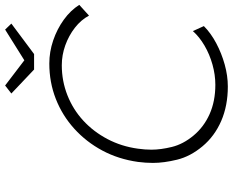

<svg xmlns="http://www.w3.org/2000/svg" viewBox="-102 -820 932 769"><g transform="rotate(-90 364.5 -436.0)"><path d="M402 10Q325 10 264 -16.5Q203 -43 162.5 -91.5Q122 -140 109 -193Q96 -246 96 -290Q96 -319 100 -350Q111 -428 145.5 -492.5Q180 -557 233 -605Q286 -653 352.5 -679Q419 -705 494 -705Q541 -705 586.5 -689.5Q632 -674 669.5 -647Q707 -620 729 -585L686 -546Q669 -578 637.5 -602.5Q606 -627 567 -641Q528 -655 487 -655Q424 -655 367 -632.5Q310 -610 265.5 -569Q221 -528 191.5 -472Q162 -416 153 -350Q149 -322 149 -296Q149 -259 160 -214Q171 -169 205.5 -127.5Q240 -86 291.5 -63Q343 -40 409 -40Q449 -40 490 -51.5Q531 -63 566 -83.5Q601 -104 624 -130L644 -86Q616 -58 575.5 -36.5Q535 -15 490 -2.5Q445 10 402 10ZM470 -766 374 -857 406 -882 507 -805 630 -882 654 -857 532 -766Z"/></g></svg>

Font: Lexend ExtLt
Style: Italic
Weight: 250
Italic angle: -8.13011°
Designer: Bonnie Shaver-Troup, Thomas Jockin
Foundry: Lexend
Version: Version 1.007